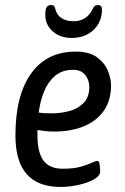

<svg xmlns="http://www.w3.org/2000/svg" viewBox="-20 -733 494 759"><path d="M219 6Q41 6 41 -197Q41 -356 103 -442.5Q165 -529 279 -529Q333 -529 363.5 -506.5Q394 -484 406.5 -453Q419 -422 419 -396Q419 -335 389.5 -294Q360 -253 309.5 -233Q259 -213 195 -213Q174 -213 157.5 -215Q141 -217 128 -219Q128 -210 128 -200Q128 -130 152 -98Q176 -66 228 -66Q272 -66 299.5 -74Q327 -82 342.5 -89.5Q358 -97 365 -97Q372 -97 374 -81.5Q376 -66 376 -55Q376 -38 351.5 -24Q327 -10 290.5 -2Q254 6 219 6ZM186 -285Q220 -285 254 -294Q288 -303 310.5 -326Q333 -349 333 -389Q333 -417 316.5 -437Q300 -457 270 -457Q226 -457 198 -433.5Q170 -410 154.5 -372Q139 -334 133 -288Q147 -286 160 -285.5Q173 -285 186 -285ZM263 -583Q218 -583 188.5 -609Q159 -635 159 -675Q159 -698 165 -705.5Q171 -713 181 -713Q190 -713 193.5 -709.5Q197 -706 199 -696Q205 -673 224 -661Q243 -649 270 -649Q323 -649 346 -697Q350 -705 354 -709Q358 -713 368 -713Q383 -713 383 -695Q383 -646 349.5 -614.5Q316 -583 263 -583Z"/></svg>

Font: Asap Condensed Condensed Regular
Style: Italic
Weight: 400
Width: 3
Italic angle: -6°
Designer: Pablo Cosgaya
Foundry: Omnibus-Type
Version: Version 3.001; ttfautohint (v1.8.4.7-5d5b)